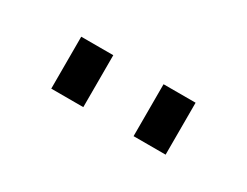

<svg xmlns="http://www.w3.org/2000/svg" viewBox="-29 -830 387 301"><g transform="rotate(30 164.5 -680.0)"><path d="M61 -633H119V-727H61ZM210 -633H268V-727H210Z"/></g></svg>

Font: FIGSv2-sans-serif
Style: Regular
Weight: 400
Designer: Matt McInerney, Pablo Impallari, Rodrigo Fuenzalida,Mirko Velimirovic
Foundry: Matt McInerney, Pablo Impallari, Rodrigo Fuenzalida
Version: Version 4.021;hotconv 1.0.109;makeotfexe 2.5.65596